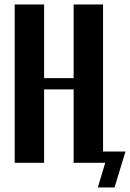

<svg xmlns="http://www.w3.org/2000/svg" viewBox="-20 -719 574 848"><path d="M44.9 -699.2H174.8V-374H305.2V-699.2H435.1V-49.8H534.2L485.8 108.9H412.1L444.8 0H305.2V-324.2H174.8V0H44.9Z"/></svg>

Font: Moniqa Black Paragraph
Style: Regular
Weight: 900
Designer: Rajesh Rajput
Foundry: Rajesh Rajput
Version: Version 1.000